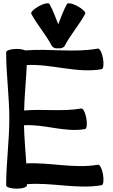

<svg xmlns="http://www.w3.org/2000/svg" viewBox="-20 -1114 682 1154"><path d="M369 -839C404 -906 456 -964 492 -1031C497 -1040 476 -1061 446 -1077C415 -1094 387 -1099 382 -1089C361 -1051 346 -1009 330 -968C314 -1009 299 -1051 278 -1089C273 -1099 245 -1094 214 -1077C184 -1061 163 -1040 168 -1031C204 -964 256 -906 291 -839C298 -827 314 -821 330 -824C346 -821 362 -827 369 -839ZM17 -800C17 -666 36 -534 36 -400C36 -266 17 -134 17 0C17 11 45 20 80 20C115 20 142 11 142 0C142 -3 142 -5 142 -7C291 -19 443 25 591 -1C602 -3 605 -32 599 -66C593 -100 580 -126 569 -124C427 -99 281 -139 138 -132C133 -208 126 -285 124 -361C246 -369 369 -317 491 -338C502 -340 505 -369 499 -403C493 -437 480 -463 469 -462C356 -442 239 -460 125 -450C127 -541 137 -632 141 -723C290 -731 441 -672 591 -698C602 -700 605 -729 599 -763C593 -797 580 -823 569 -822C425 -796 277 -823 132 -811C121 -816 102 -820 80 -820C45 -820 17 -811 17 -800Z"/></svg>

Font: Nupuram
Style: Bold
Weight: 700
Designer: Santhosh Thottingal (santhosh.thottingal@gmail.com)
Foundry: SMC
Version: Version 1.000